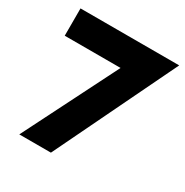

<svg xmlns="http://www.w3.org/2000/svg" viewBox="-162 -831 927 962"><g transform="rotate(30 301.5 -350.0)"><path d="M30 -542V-700H601L263 0H80L353 -542Z"/></g></svg>

Font: renner_700bold
Style: Bold
Weight: 700
Version: Version 003.000 ; ttfautohint (v0.97) -l 8 -r 50 -G 200 -x 1